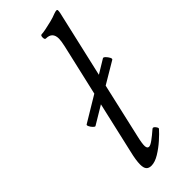

<svg xmlns="http://www.w3.org/2000/svg" viewBox="-243 -756 800 800"><g transform="rotate(-45 157.0 -356.0)"><path d="M115 13Q100 13 92.5 4.5Q85 -4 85 -24Q85 -49 95 -90L147 -317L67 -269Q64 -267 57 -274Q50 -281 46 -289.5Q42 -298 46 -300L159 -368L211 -594Q217 -621 217 -634Q217 -673 179 -673Q172 -673 172 -685.5Q172 -698 179 -698Q187 -698 204.5 -701.5Q222 -705 242 -710Q262 -715 276 -721Q287 -725 292 -725Q297 -725 297.5 -721Q298 -717 296 -706L228 -410L289 -447Q293 -449 300 -442Q307 -435 311.5 -426.5Q316 -418 312 -415L216 -358L161 -117Q152 -79 153 -64.5Q154 -50 164 -50Q172 -50 188 -61.5Q204 -73 227 -93Q233 -98 241 -88Q249 -78 246 -74Q233 -59 210 -38.5Q187 -18 161.5 -2.5Q136 13 115 13Z"/></g></svg>

Font: Junicode
Style: Italic
Weight: 400
Italic angle: -11°
Designer: Peter S. Baker
Version: Version 2.100; ttfautohint (v1.8.4)